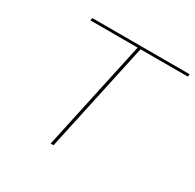

<svg xmlns="http://www.w3.org/2000/svg" viewBox="-145 -816 991 975"><g transform="rotate(30 350.5 -329.0)"><path d="M701 -658 698 -643H421L282 0H265L404 -643H127L130 -658Z"/></g></svg>

Font: EauTest Thin
Style: Italic
Weight: 250
Italic angle: -12°
Designer: Christian Thalmann (Catharsis Fonts)
Version: Version 0.001;PS 000.001;hotconv 1.0.88;makeotf.lib2.5.64775